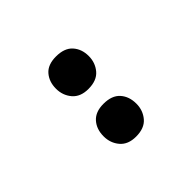

<svg xmlns="http://www.w3.org/2000/svg" viewBox="7 -959 547 547"><g transform="rotate(45 281.0 -685.0)"><path d="M120 -684Q120 -718 138.5 -734.5Q157 -751 185 -751Q212 -751 231.5 -734.5Q251 -718 251 -684Q251 -652 231.5 -635.5Q212 -619 185 -619Q157 -619 138.5 -635Q120 -651 120 -684ZM311 -684Q311 -718 329.5 -734.5Q348 -751 377 -751Q404 -751 423.5 -734.5Q443 -718 443 -684Q443 -652 423.5 -635.5Q404 -619 377 -619Q348 -619 329.5 -635.5Q311 -652 311 -684Z"/></g></svg>

Font: Noto Sans Devanagari UI SemiCondensed
Style: Bold
Weight: 700
Width: 4
Designer: Jelle Bosma - Monotype Design Team
Foundry: Monotype Imaging Inc.
Version: Version 2.004; ttfautohint (v1.8.4.7-5d5b)